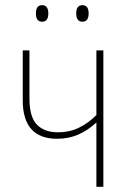

<svg xmlns="http://www.w3.org/2000/svg" viewBox="-20 -723 503 743"><path d="M299 -639Q323 -639 323 -671Q323 -703 299 -703Q275 -703 275 -671Q275 -639 299 -639ZM143 -639Q167 -639 167 -671Q167 -703 143 -703Q119 -703 119 -671Q119 -639 143 -639ZM68 -528V-335Q68 -186 201 -186Q246 -186 283.5 -202.5Q321 -219 353 -249V0H380V-528H353V-278Q323 -247 286 -229Q249 -211 204 -211Q152 -211 123 -240.5Q94 -270 94 -342V-528Z"/></svg>

Font: Noto Sans Display SemiCondensed Thin
Style: Regular
Weight: 250
Width: 4
Designer: Monotype Design team
Foundry: Monotype Imaging Inc.
Version: 1.000